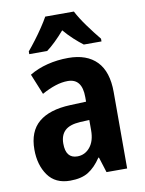

<svg xmlns="http://www.w3.org/2000/svg" viewBox="-87 -827 679 898"><g transform="rotate(-10 253.0 -378.0)"><path d="M263 -557Q351 -557 398 -508.5Q445 -460 445 -363V0H347L324 -73H321Q293 -31 260 -10.5Q227 10 173 10Q103 10 68 -39.5Q33 -89 33 -162Q33 -248 84 -291Q135 -334 234 -338L310 -341V-363Q310 -451 242 -451Q214 -451 183 -441Q152 -431 118 -412L78 -510Q116 -533 163.5 -545Q211 -557 263 -557ZM266 -252Q216 -249 193.5 -227.5Q171 -206 171 -166Q171 -96 226 -96Q262 -96 286 -125Q310 -154 310 -205V-254ZM327 -766Q344 -733 373 -693Q402 -653 430 -619V-606H346Q326 -621 303 -642Q280 -663 258 -689Q211 -635 172 -606H87V-619Q103 -638 123.5 -665Q144 -692 162 -719Q180 -746 191 -766Z"/></g></svg>

Font: Noto Sans Condensed
Style: Bold
Weight: 700
Width: 3
Designer: Monotype Design Team
Foundry: Monotype Imaging Inc.
Version: Version 2.013; ttfautohint (v1.8.4.7-5d5b)